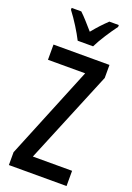

<svg xmlns="http://www.w3.org/2000/svg" viewBox="-175 -1003 735 1067"><g transform="rotate(20 193.0 -470.0)"><path d="M148 -780H239C260 -824 303 -889 333 -929V-940H277C245 -909 226 -889 194 -850C164 -884 135 -918 111 -940H54V-929C88 -885 127 -822 148 -780ZM366 0V-90H134L360 -637V-714H29V-624H249L25 -76V0Z"/></g></svg>

Font: Noto Sans Bengali ExtraCondensed Medium
Style: Regular
Weight: 500
Width: 2
Designer: Joana Ranito - Universal Thirst; Jelle Bosma - Monotype Design Team
Foundry: Universal Thirst ehf.
Version: Version 3.000